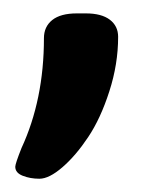

<svg xmlns="http://www.w3.org/2000/svg" viewBox="-20 -148 238 288"><path d="M108.9 -127.9Q132.3 -127.9 144.8 -118.4Q157.2 -108.9 157.2 -92.8Q157.2 -51.8 144 -11Q130.9 29.8 112.3 57.6Q93.8 85.4 73.7 102.8Q53.7 120.1 39.1 120.1Q25.4 120.1 14.2 115.7Q2.9 111.3 2.9 102.1Q2.9 97.7 12.2 74.2Q45.9 1.5 45.9 -90.8Q45.9 -107.9 58.3 -117.9Q70.8 -127.9 95.2 -127.9Z"/></svg>

Font: Asap Symbol
Style: Regular
Weight: 900
Designer: Tania Quindós, Elena González Miranda, Marcela Romero, Pablo Cosgaya
Foundry: Omnibus-Type
Version: Version 1.000;PS 001.000;hotconv 1.0.70;makeotf.lib2.5.58329